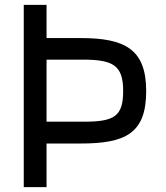

<svg xmlns="http://www.w3.org/2000/svg" viewBox="-20 -772 685 792"><path d="M172 0V-180H312C497 -180 583 -221 583 -396C583 -569 496 -615 312 -615H172V-752H78V0ZM172 -526H322C447 -526 488 -502 488 -397C488 -292 452 -270 325 -270H172Z"/></svg>

Font: Hibana SubMedium
Style: Regular
Weight: 500
Width: 6
Designer: pygmalion
Foundry: ybstudio
Version: Version 0.930;hotconv 1.0.109;makeotfexe 2.5.65596